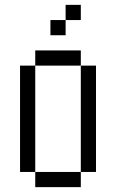

<svg xmlns="http://www.w3.org/2000/svg" viewBox="-20 -770 478 790"><path d="M312.5 -500H375V-62.5H312.5ZM125 -62.5H312.5V0H125ZM62.5 -500H125V-62.5H62.5ZM125 -562.5H312.5V-500H125ZM187.5 -687.5H250V-625H187.5ZM250 -750H312.5V-687.5H250Z"/></svg>

Font: Pixel Operator SC
Style: Regular
Weight: 400
Designer: Jayvee Enaguas (GrandChaos9000)
Foundry: The Grandoplex Project
Version: Version 1.4.1 (September 5, 2015)